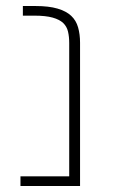

<svg xmlns="http://www.w3.org/2000/svg" viewBox="-20 -618 381 638"><path d="M48 -32H210V-475Q210 -496 206 -513Q202 -530 190 -541.5Q178 -553 155 -559.5Q132 -566 94 -566H56V-598H98Q142 -598 171 -589.5Q200 -581 216.5 -565.5Q233 -550 239.5 -527Q246 -504 246 -476V0H48Z"/></svg>

Font: IBM Plex Sans Hebrew ExtLt
Style: Regular
Weight: 200
Designer: Mike Abbink, Paul van der Laan, Pieter van Rosmalen, Yanek Iontef
Foundry: Bold Monday
Version: Version 1.3